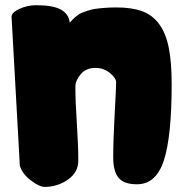

<svg xmlns="http://www.w3.org/2000/svg" viewBox="-20 -735 717 746"><path d="M120.1 -714.8Q185.1 -714.8 216.1 -698Q247.1 -681.2 251 -647Q252.9 -648.9 259.5 -656Q266.1 -663.1 269.3 -666Q272.5 -668.9 281.2 -675.5Q290 -682.1 297.9 -685.3Q305.7 -688.5 319.3 -693.1Q333 -697.8 348.1 -700.2Q363.3 -702.6 385 -704.3Q406.7 -706.1 432.1 -706.1Q492.7 -706.1 532.5 -691.4Q572.3 -676.8 598.4 -641.4Q624.5 -606 635.7 -549.6Q647 -493.2 647 -407.2Q647 -206.1 616.9 -112.5Q586.9 -19 512.2 -19Q461.4 -19 440.7 -44.2Q419.9 -69.3 419.9 -123Q419.9 -189.5 425.5 -291.5Q431.2 -393.6 431.2 -415Q431.2 -432.1 406.7 -451.7Q382.3 -471.2 351.1 -471.2Q314 -471.2 293.5 -446.5Q272.9 -421.9 272.9 -398.9Q272.9 -339.4 278.6 -254.9Q284.2 -170.4 284.2 -110.8Q284.2 -65.4 243.9 -37.1Q203.6 -8.8 152.8 -8.8Q133.3 -8.8 100.3 -33.7Q67.4 -58.6 57.1 -90.8Q24.9 -665 24.9 -669.9Q24.9 -686.5 55.9 -700.7Q86.9 -714.8 120.1 -714.8Z"/></svg>

Font: Blue Custard
Style: Regular
Weight: 400
Version: Version 01.01